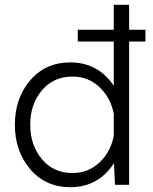

<svg xmlns="http://www.w3.org/2000/svg" viewBox="-20 -770 638 800"><path d="M586 -646V-597H518V0H459L455 -90Q389 10 273 10Q170 10 106 -65Q42 -140 42 -250Q42 -361 106 -435.5Q170 -510 273 -510Q388 -510 454 -413V-597H304V-646H454V-750H518V-646ZM282 -49Q347 -49 393.5 -92Q440 -135 454 -203V-297Q440 -365 393.5 -408Q347 -451 282 -451Q203 -451 154.5 -393.5Q106 -336 106 -250Q106 -165 154.5 -107Q203 -49 282 -49Z"/></svg>

Font: Orkney Light
Style: Regular
Weight: 300
Designer: Samuel Oakes and Alfredo Marco Pradil
Foundry: Alfredo Marco Pradil
Version: 1.0; ttfautohint (v1.5)